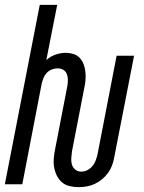

<svg xmlns="http://www.w3.org/2000/svg" viewBox="-23 -760 593 792"><path d="M301 12Q282 12 263.5 7.5Q245 3 232 -8.5Q219 -20 211 -36.5Q203 -53 200 -71.5Q197 -90 199 -109.5Q201 -129 205 -148L255 -406Q257 -419 257 -431.5Q257 -444 252.5 -455Q248 -466 238 -472Q228 -478 215 -478Q203 -478 191 -473.5Q179 -469 170 -459.5Q161 -450 156.5 -438.5Q152 -427 149 -415L69 0H-3L141 -740H213L168 -512Q184 -527 205.5 -534.5Q227 -542 247 -542Q265 -542 280.5 -537Q296 -532 306.5 -520.5Q317 -509 322.5 -493.5Q328 -478 329.5 -461.5Q331 -445 329.5 -428Q328 -411 324 -394L274 -136Q272 -122 271 -108Q270 -94 273.5 -81.5Q277 -69 287.5 -60.5Q298 -52 312 -52Q325 -52 337 -58Q349 -64 358 -74.5Q367 -85 371.5 -97.5Q376 -110 379 -122L458 -530H530L448 -110Q445 -93 439 -77Q433 -61 422.5 -46.5Q412 -32 398 -20.5Q384 -9 368 -1.5Q352 6 334.5 9Q317 12 301 12Z"/></svg>

Font: Lode
Style: Italic
Weight: 400
Italic angle: -11°
Monospace: yes
Designer: Belleve Invis
Foundry: Belleve Invis
Version: Version 29.2.0; ttfautohint (v1.8.3)